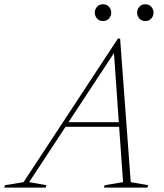

<svg xmlns="http://www.w3.org/2000/svg" viewBox="-80 -856 746 876"><path d="M516.5 -25 596 -11 592.5 0H394L397.5 -11L481.5 -25L463.5 -277.5H219L53 -25L132 -11L128.5 0H-60.5L-57.5 -11L27.5 -25L458 -680H468ZM232.5 -298.5H462L440 -614ZM390 -760Q372.5 -760 362.5 -771.8Q352.5 -783.5 352.5 -798Q352.5 -813 362.5 -824.8Q372.5 -836.5 390 -836.5Q407.5 -836.5 417.5 -824.8Q427.5 -813 427.5 -798Q427.5 -783.5 417.5 -771.8Q407.5 -760 390 -760ZM583 -760Q565.5 -760 555.5 -771.8Q545.5 -783.5 545.5 -798Q545.5 -813 555.5 -824.8Q565.5 -836.5 583 -836.5Q600.5 -836.5 610.5 -824.8Q620.5 -813 620.5 -798Q620.5 -783.5 610.5 -771.8Q600.5 -760 583 -760Z"/></svg>

Font: Newsreader Text ExtraLight
Style: Italic
Weight: 275
Italic angle: -17°
Designer: Hugues Gentile
Foundry: Production Type
Version: Version 1.001